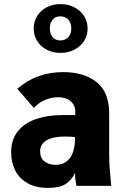

<svg xmlns="http://www.w3.org/2000/svg" viewBox="-20 -910 640 940"><path d="M34.5 -164.5Q34.5 -227 67.8 -267.8Q101 -308.5 157.2 -327.5Q213.5 -346.5 284.5 -346.5H348.5V-364Q348.5 -395.5 325.2 -414.8Q302 -434 263.5 -434Q234.5 -434 203.2 -421.8Q172 -409.5 145.5 -382L64.5 -475.5Q115.5 -518.5 171 -537.8Q226.5 -557 289 -557Q391 -557 452.8 -508.2Q514.5 -459.5 514.5 -354V-161Q514.5 -121 517 -85.5Q519.5 -50 524.5 0H354Q350.5 -18 349 -31.8Q347.5 -45.5 347.5 -64Q331 -28 301.2 -9Q271.5 10 215.5 10Q154 10 113.5 -13.8Q73 -37.5 53.8 -77Q34.5 -116.5 34.5 -164.5ZM347.5 -239Q322.5 -241.5 297 -241.5Q239 -241.5 207.8 -223Q176.5 -204.5 176.5 -169.5Q176.5 -135.5 198.5 -119.2Q220.5 -103 252.5 -103Q297.5 -103 322.5 -136.5Q347.5 -170 347.5 -239ZM145 -770Q145 -804 162 -831.5Q179 -859 208.8 -874.5Q238.5 -890 276 -890Q313 -890 343.5 -874.5Q374 -859 391.5 -831.5Q409 -804 409 -770Q409 -736.5 391.5 -709.2Q374 -682 343.5 -666.5Q313 -651 276 -651Q238.5 -651 208.8 -666.5Q179 -682 162 -709.2Q145 -736.5 145 -770ZM329 -771Q329 -798 314.2 -814Q299.5 -830 275 -830Q251.5 -830 237.8 -814Q224 -798 224 -771Q224 -744 237.8 -728Q251.5 -712 275 -712Q299.5 -712 314.2 -728Q329 -744 329 -771Z"/></svg>

Font: JuliaMono Black
Style: Regular
Weight: 900
Monospace: yes
Designer: cormullion
Foundry: corm
Version: Version 0.054; ttfautohint (v1.8.4)